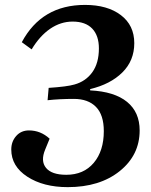

<svg xmlns="http://www.w3.org/2000/svg" viewBox="-20 -749 616 782"><path d="M108.9 -547.9 68.8 -577.1Q149.9 -729 326.2 -729Q417.5 -729 472.2 -687.5Q526.9 -646 526.9 -573.2Q526.9 -502 478.3 -453.9Q429.7 -405.8 347.2 -386.2V-380.9Q446.3 -376 497.6 -334Q548.8 -292 548.8 -217.8Q548.8 -117.2 467.5 -52Q386.2 13.2 255.9 13.2Q156.7 13.2 91.3 -29.3Q25.9 -71.8 25.9 -140.1Q25.9 -172.4 45.9 -195.1Q65.9 -217.8 98.1 -217.8Q145.5 -217.8 182.1 -184.1L164.1 -140.1Q144.5 -93.3 167.5 -65.2Q190.4 -37.1 250 -37.1Q320.8 -37.1 361.8 -85.7Q402.8 -134.3 402.8 -214.8Q402.8 -281.2 370.8 -313.7Q338.9 -346.2 280.8 -346.2Q223.1 -346.2 173.8 -340.8L178.2 -391.1Q253.4 -396 283.2 -404.8Q329.1 -417.5 356 -454.8Q382.8 -492.2 382.8 -551.8Q382.8 -604 355.5 -632.6Q328.1 -661.1 275.9 -661.1Q227.1 -661.1 184.3 -631.8Q141.6 -602.5 108.9 -547.9Z"/></svg>

Font: Literata SemiBold
Style: Italic
Weight: 650
Italic angle: -2.39999°
Designer: Latin by Veronika Burian and Jose Scaglione. Greek by Irene Vlachou. Cyrillic by Vera Evstafieva
Foundry: TypeTogether
Version: Version 3.021